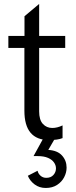

<svg xmlns="http://www.w3.org/2000/svg" viewBox="-20 -702 384 976"><path d="M212.5 253.5Q180 253.5 156 235.5Q132 217.5 121.5 191.5L171 166Q174 180.5 186 191.2Q198 202 215.5 202Q238.5 202 251.5 187.5Q264.5 173 264.5 154Q264.5 138 254.5 123.8Q244.5 109.5 224 100.5Q203.5 91.5 171.5 91.5H150.5L200 1.5H259.5L225.5 60Q272.5 63 295.5 88.8Q318.5 114.5 318.5 150Q318.5 175 306.2 198.8Q294 222.5 270.2 238Q246.5 253.5 212.5 253.5ZM229.5 10Q104 10 104 -139V-458.5H22.5V-519.5H104.5V-619.5L179 -682V-519.5H311.5V-458.5H179V-136Q179 -92.5 198 -72Q217 -51.5 246 -51.5Q271 -51.5 298 -64.5V0Q273.5 10 229.5 10Z"/></svg>

Font: Acari Sans
Style: Regular
Weight: 400
Designer: Alfredo Marco Pradil and Stefan Peev (font) & Cristiano Sobral (main changes)
Foundry: Alfredo Marco Pradil and Stefan Peev (font) & Cristiano Sobral (main changes)
Version: Version 1.063; ttfautohint (v1.8.3)